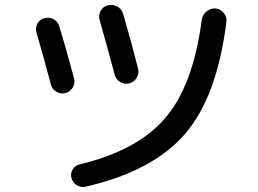

<svg xmlns="http://www.w3.org/2000/svg" viewBox="-20 -742 1040 773"><path d="M847.7 -708Q867.2 -706.1 880.4 -690.4Q893.6 -674.8 891.6 -655.3Q854.5 -353.5 725.1 -203.1Q595.7 -52.7 324.2 9.8Q305.7 13.7 289.6 3.9Q273.4 -5.9 267.6 -25.4Q262.7 -43 272.5 -59.6Q282.2 -76.2 300.8 -80.1Q535.2 -136.7 646.5 -268.1Q757.8 -399.4 792 -660.2Q794.9 -681.6 810.5 -695.3Q826.2 -709 847.7 -708ZM184.6 -402.3Q159.2 -500 127 -610.4Q121.1 -628.9 130.4 -646.5Q139.6 -664.1 159.2 -668.9Q178.7 -673.8 195.8 -664.6Q212.9 -655.3 218.8 -635.7Q244.1 -553.7 278.3 -425.8Q283.2 -407.2 272.9 -389.6Q262.7 -372.1 243.2 -367.2Q224.6 -362.3 207 -372.6Q189.5 -382.8 184.6 -402.3ZM500 -406.2Q481.4 -401.4 463.9 -411.6Q446.3 -421.9 441.4 -442.4Q415 -542 380.9 -662.1Q376 -680.7 385.3 -698.2Q394.5 -715.8 414.6 -720.7Q434.6 -725.6 452.1 -715.8Q469.7 -706.1 475.6 -686.5Q505.9 -584 536.1 -464.8Q541 -446.3 530.3 -428.7Q519.5 -411.1 500 -406.2Z"/></svg>

Font: Rounded Mgen+ 2p medium
Style: Regular
Weight: 500
Designer: [Source Han Sans]
Ryoko NISHIZUKA  (kana & ideographs); Paul D. Hunt (Latin, Greek & Cyrillic); Wenlong ZHANG  (bopomofo
Version: Version 1.059.20150602